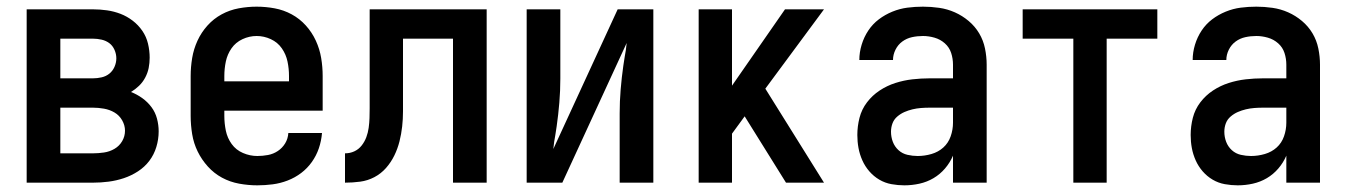

<svg xmlns="http://www.w3.org/2000/svg" viewBox="-20 -548 4040 576"><path d="M60 0V-520H259Q280 -520 301 -517Q322 -514 341.5 -506.5Q361 -499 378 -486Q395 -473 407 -455.5Q419 -438 424 -417Q429 -396 429 -375Q429 -359 426 -344Q423 -329 415.5 -315Q408 -301 397 -290.5Q386 -280 373 -272Q391 -265 407 -253.5Q423 -242 434.5 -226.5Q446 -211 451 -192Q456 -173 456 -154Q456 -130 449 -107Q442 -84 428 -65.5Q414 -47 394 -34Q374 -21 351.5 -13.5Q329 -6 305.5 -3Q282 0 259 0ZM161 -313H259Q272 -313 285 -316Q298 -319 308 -327Q318 -335 323.5 -347.5Q329 -360 329 -373Q329 -386 323.5 -398.5Q318 -411 308 -418.5Q298 -426 285 -429Q272 -432 259 -432H161ZM161 -88H259Q275 -88 292 -90.5Q309 -93 323.5 -101.5Q338 -110 346.5 -124.5Q355 -139 355 -156Q355 -172 346.5 -187Q338 -202 323.5 -210.5Q309 -219 292 -222Q275 -225 259 -225H161Z M752 8Q725 8 697.5 3Q670 -2 646 -15Q622 -28 603.5 -48.5Q585 -69 573 -93.5Q561 -118 556.5 -145.5Q552 -173 552 -200V-320Q552 -347 556.5 -374Q561 -401 572.5 -426Q584 -451 602.5 -471.5Q621 -492 645 -505Q669 -518 696 -523Q723 -528 750 -528Q777 -528 804 -523Q831 -518 855 -505Q879 -492 897.5 -471.5Q916 -451 927.5 -426Q939 -401 943.5 -374Q948 -347 948 -320V-216H653V-200Q653 -178 657.5 -156Q662 -134 675 -116Q688 -98 709 -89Q730 -80 752 -80Q768 -80 784 -83Q800 -86 813.5 -95Q827 -104 835.5 -118Q844 -132 845 -149H946Q944 -125 936.5 -103Q929 -81 915.5 -62Q902 -43 883.5 -29Q865 -15 843 -6.5Q821 2 798 5Q775 8 752 8ZM847 -304V-320Q847 -342 842.5 -363.5Q838 -385 825.5 -403Q813 -421 792.5 -430.5Q772 -440 750 -440Q728 -440 707.5 -430.5Q687 -421 674.5 -403Q662 -385 657.5 -363.5Q653 -342 653 -320V-304Z M1015 0V-88Q1030 -88 1043 -94Q1056 -100 1065 -111.5Q1074 -123 1079 -136.5Q1084 -150 1086 -164.5Q1088 -179 1088.5 -193.5Q1089 -208 1089 -223Q1089 -225 1089 -227.5Q1089 -230 1089 -232Q1089 -239 1089 -246.5Q1089 -254 1089 -261V-520H1440V0H1339V-432H1189V-259Q1189 -237 1189 -214Q1189 -191 1186.5 -168.5Q1184 -146 1178.5 -124Q1173 -102 1163 -81.5Q1153 -61 1138 -44Q1123 -27 1103 -16.5Q1083 -6 1060.5 -3Q1038 0 1015 0Z M1560 0V-520H1661V-312Q1661 -276 1658 -240Q1655 -204 1650 -169L1646 -143Q1644 -133 1642.5 -122.5Q1641 -112 1640 -101L1833 -520H1940V0H1839V-208Q1839 -244 1842 -280Q1845 -316 1850 -351L1854 -377Q1856 -387 1857.5 -397.5Q1859 -408 1860 -419L1667 0Z M2076 0V-520H2176V-291L2335 -520H2452L2276 -282L2452 0H2338L2214 -199L2176 -147V0Z M2693 8Q2674 8 2654.5 4.5Q2635 1 2618 -9Q2601 -19 2588 -34Q2575 -49 2567 -67Q2559 -85 2555.5 -104Q2552 -123 2552 -143Q2552 -169 2558.5 -194.5Q2565 -220 2581 -241Q2597 -262 2619 -276.5Q2641 -291 2666 -299Q2691 -307 2717 -310Q2743 -313 2769 -313H2839V-354Q2839 -372 2833.5 -389Q2828 -406 2814.5 -418Q2801 -430 2783.5 -435Q2766 -440 2749 -440Q2732 -440 2716 -436.5Q2700 -433 2687 -423.5Q2674 -414 2666.5 -399Q2659 -384 2659 -368Q2659 -368 2659 -368Q2659 -368 2659 -368H2558Q2558 -368 2558 -368Q2558 -368 2558 -368Q2558 -391 2565 -414Q2572 -437 2585 -456.5Q2598 -476 2616.5 -490Q2635 -504 2657 -513Q2679 -522 2702 -525Q2725 -528 2749 -528Q2773 -528 2797.5 -524.5Q2822 -521 2844.5 -511Q2867 -501 2886 -485Q2905 -469 2917.5 -448Q2930 -427 2935 -402.5Q2940 -378 2940 -354V0H2839V-81Q2830 -60 2815 -42.5Q2800 -25 2780.5 -13.5Q2761 -2 2738.5 3Q2716 8 2693 8ZM2733 -80Q2754 -80 2774.5 -86Q2795 -92 2810 -105.5Q2825 -119 2832 -139Q2839 -159 2839 -180V-225H2769Q2756 -225 2743 -224Q2730 -223 2717.5 -220Q2705 -217 2693.5 -212Q2682 -207 2672 -198.5Q2662 -190 2657.5 -178Q2653 -166 2653 -153Q2653 -137 2658.5 -122.5Q2664 -108 2675.5 -97.5Q2687 -87 2702.5 -83.5Q2718 -80 2733 -80Z M3200 0V-432H3048V-520H3452V-432H3300V0Z M3693 8Q3674 8 3654.5 4.5Q3635 1 3618 -9Q3601 -19 3588 -34Q3575 -49 3567 -67Q3559 -85 3555.5 -104Q3552 -123 3552 -143Q3552 -169 3558.5 -194.5Q3565 -220 3581 -241Q3597 -262 3619 -276.5Q3641 -291 3666 -299Q3691 -307 3717 -310Q3743 -313 3769 -313H3839V-354Q3839 -372 3833.5 -389Q3828 -406 3814.5 -418Q3801 -430 3783.5 -435Q3766 -440 3749 -440Q3732 -440 3716 -436.5Q3700 -433 3687 -423.5Q3674 -414 3666.5 -399Q3659 -384 3659 -368Q3659 -368 3659 -368Q3659 -368 3659 -368H3558Q3558 -368 3558 -368Q3558 -368 3558 -368Q3558 -391 3565 -414Q3572 -437 3585 -456.5Q3598 -476 3616.5 -490Q3635 -504 3657 -513Q3679 -522 3702 -525Q3725 -528 3749 -528Q3773 -528 3797.5 -524.5Q3822 -521 3844.5 -511Q3867 -501 3886 -485Q3905 -469 3917.5 -448Q3930 -427 3935 -402.5Q3940 -378 3940 -354V0H3839V-81Q3830 -60 3815 -42.5Q3800 -25 3780.5 -13.5Q3761 -2 3738.5 3Q3716 8 3693 8ZM3733 -80Q3754 -80 3774.5 -86Q3795 -92 3810 -105.5Q3825 -119 3832 -139Q3839 -159 3839 -180V-225H3769Q3756 -225 3743 -224Q3730 -223 3717.5 -220Q3705 -217 3693.5 -212Q3682 -207 3672 -198.5Q3662 -190 3657.5 -178Q3653 -166 3653 -153Q3653 -137 3658.5 -122.5Q3664 -108 3675.5 -97.5Q3687 -87 3702.5 -83.5Q3718 -80 3733 -80Z"/></svg>

Font: Iosevka SS04 Semibold
Style: Regular
Weight: 600
Monospace: yes
Designer: Belleve Invis
Foundry: Belleve Invis
Version: Version 19.0.0; ttfautohint (v1.8.4)